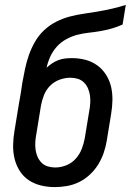

<svg xmlns="http://www.w3.org/2000/svg" viewBox="-20 -755 540 783"><path d="M203 8Q175 8 147.5 1.5Q120 -5 97.5 -20Q75 -35 60.5 -58Q46 -81 39.5 -107.5Q33 -134 33.5 -163Q34 -192 39 -221L57 -331Q61 -352 64.5 -373.5Q68 -395 71 -417Q76 -445 82 -473.5Q88 -502 97.5 -529.5Q107 -557 122 -583.5Q137 -610 159 -631Q181 -652 208.5 -666Q236 -680 264.5 -687.5Q293 -695 321.5 -699Q350 -703 379 -708Q408 -713 436.5 -719.5Q465 -726 493 -735L480 -655Q458 -645 435 -638.5Q412 -632 388.5 -628Q365 -624 341.5 -621.5Q318 -619 295 -613Q272 -607 250 -595Q228 -583 211.5 -564.5Q195 -546 185 -524Q175 -502 170 -479Q181 -489 193 -497Q205 -505 218.5 -510Q232 -515 246 -516.5Q260 -518 274 -518Q302 -518 328.5 -511Q355 -504 376.5 -488.5Q398 -473 412.5 -450Q427 -427 433 -401Q439 -375 438.5 -346.5Q438 -318 433 -289L415 -179Q411 -155 402.5 -130.5Q394 -106 380 -83.5Q366 -61 346 -42.5Q326 -24 302.5 -12.5Q279 -1 253.5 3.5Q228 8 203 8ZM205 -72Q228 -72 250.5 -81Q273 -90 289 -108Q305 -126 313.5 -148Q322 -170 326 -193L344 -303Q347 -318 348 -334Q349 -350 347 -365Q345 -380 339 -394Q333 -408 322.5 -418.5Q312 -429 297.5 -433.5Q283 -438 267 -438Q245 -438 223 -430Q201 -422 184.5 -405.5Q168 -389 159.5 -367.5Q151 -346 147 -324L128 -207Q125 -192 124 -176Q123 -160 125 -145Q127 -130 133 -116Q139 -102 149.5 -91.5Q160 -81 174.5 -76.5Q189 -72 205 -72Z"/></svg>

Font: Iosevka Slab Medium
Style: Italic
Weight: 500
Italic angle: -9°
Monospace: yes
Designer: Belleve Invis
Foundry: Belleve Invis
Version: Version 11.1.0; ttfautohint (v1.8.3)